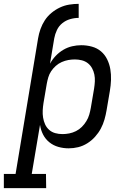

<svg xmlns="http://www.w3.org/2000/svg" viewBox="-66 -763 686 998"><path d="M132 -564Q136 -588 144.5 -612Q153 -636 167 -657.5Q181 -679 201.5 -696Q222 -713 245.5 -724Q269 -735 294 -739Q319 -743 343 -743V-670Q321 -670 298.5 -663.5Q276 -657 258 -642.5Q240 -628 230 -607Q220 -586 216 -564ZM174 215H-46V141H15L132 -564H216L194 -432Q206 -454 223.5 -472.5Q241 -491 263 -504Q285 -517 309 -522.5Q333 -528 356 -528Q385 -528 412 -520.5Q439 -513 459 -496Q479 -479 491 -454.5Q503 -430 507.5 -403Q512 -376 511 -347.5Q510 -319 505 -290L488 -190Q484 -166 477 -141.5Q470 -117 458 -94.5Q446 -72 428 -52Q410 -32 387.5 -18Q365 -4 340.5 2Q316 8 291 8Q263 8 237 0.5Q211 -7 190.5 -23.5Q170 -40 158 -63.5Q146 -87 142 -114L99 141H173ZM259 -66Q276 -66 294 -69.5Q312 -73 329 -81.5Q346 -90 359.5 -103.5Q373 -117 383 -133.5Q393 -150 398 -167.5Q403 -185 406 -202L423 -302Q426 -321 427 -339.5Q428 -358 424.5 -375.5Q421 -393 412.5 -408.5Q404 -424 390.5 -434.5Q377 -445 359.5 -449.5Q342 -454 323 -454Q306 -454 289 -451Q272 -448 255 -440.5Q238 -433 224 -420.5Q210 -408 200 -393Q190 -378 185 -361Q180 -344 177 -327L160 -227Q157 -208 156 -189Q155 -170 158 -151.5Q161 -133 168.5 -116.5Q176 -100 189.5 -88Q203 -76 221 -71Q239 -66 259 -66Z"/></svg>

Font: Iosevka HT Extended
Style: Italic
Weight: 400
Width: 7
Italic angle: -9°
Monospace: yes
Designer: Belleve Invis
Foundry: Belleve Invis
Version: Version 32.3.0; ttfautohint (v1.8.4)